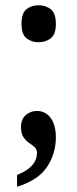

<svg xmlns="http://www.w3.org/2000/svg" viewBox="-20 -558 294 732"><path d="M127 -397Q100 -397 81 -412Q62 -427 62 -467Q62 -508 81 -523Q100 -538 127 -538Q154 -538 173.5 -523Q193 -508 193 -467Q193 -427 173.5 -412Q154 -397 127 -397ZM45 154V109Q121 79 121 25Q121 11 112 3Q103 -5 91 -13Q79 -21 69.5 -35Q60 -49 60 -74Q60 -103 78 -119Q96 -135 120 -135Q154 -135 173.5 -108Q193 -81 193 -34Q193 27 159.5 78Q126 129 45 154Z"/></svg>

Font: Noto Serif Khmer Condensed SemiBold
Style: Regular
Weight: 600
Width: 3
Designer: Danh Hong and the Monotype Design Team
Foundry: Monotype Imaging Inc.
Version: Version 2.004; ttfautohint (v1.8.4.7-5d5b)